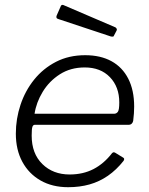

<svg xmlns="http://www.w3.org/2000/svg" viewBox="-20 -770 619 800"><path d="M264 10Q198 10 149 -18Q100 -46 73 -96Q46 -146 46 -213Q46 -275 65.5 -333.5Q85 -392 122.5 -438.5Q160 -485 213.5 -512.5Q267 -540 335 -540Q399 -540 444.5 -515Q490 -490 514.5 -442Q539 -394 539 -326Q539 -312 538 -297.5Q537 -283 535 -267Q534 -260 529 -255Q524 -250 516 -250H125Q118 -250 115 -241.5Q112 -233 112 -205Q112 -130 156.5 -86.5Q201 -43 270 -43Q326 -43 369.5 -65.5Q413 -88 447 -132Q451 -136 454.5 -135.5Q458 -135 461 -133L492 -114Q501 -110 495 -100Q465 -62 429.5 -37.5Q394 -13 353 -1.5Q312 10 264 10ZM455 -296Q465 -296 471 -304Q477 -312 477 -343Q477 -408 438 -448.5Q399 -489 333 -489Q274 -489 229.5 -460.5Q185 -432 158 -387.5Q131 -343 124 -296ZM234 -746Q236 -749 238.5 -749.5Q241 -750 244 -749L461 -656Q464 -654 466 -650.5Q468 -647 466 -643L455 -622Q454 -618 451 -617.5Q448 -617 442 -618L225 -690Q217 -692 215.5 -696Q214 -700 216 -705Z"/></svg>

Font: Libre Franklin Thin Light
Style: Italic
Weight: 300
Italic angle: -8°
Version: Version 3.000